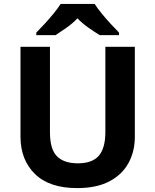

<svg xmlns="http://www.w3.org/2000/svg" viewBox="-20 -954 796 984"><path d="M671 -252Q671 -178 638.5 -118.5Q606 -59 540.5 -24.5Q475 10 375 10Q233 10 159 -62.5Q85 -135 85 -254V-714H236V-277Q236 -189 272 -153Q308 -117 379 -117Q453 -117 486.5 -156Q520 -195 520 -278V-714H671ZM465 -934Q479 -912 501.5 -884.5Q524 -857 548 -831Q572 -805 590 -787V-774H491Q465 -790 434 -811.5Q403 -833 377 -860Q351 -833 321 -812Q291 -791 265 -774H166V-787Q185 -806 208.5 -831.5Q232 -857 254.5 -884.5Q277 -912 291 -934Z"/></svg>

Font: Noto Sans New Tai Lue
Style: Regular
Weight: 400
Designer: Monotype Design Team
Foundry: Monotype Imaging Inc.
Version: Version 2.003